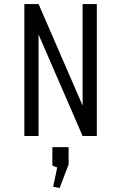

<svg xmlns="http://www.w3.org/2000/svg" viewBox="-20 -670 597 946"><path d="M170 0H100V-650H170L387 -150V-650H457V0H387L170 -500ZM238 55H318V140L274 256L242 250L262 155L238 146Z"/></svg>

Font: Unica One
Style: Regular
Weight: 400
Designer: Eduardo Rodriguez Tunni
Foundry: Eduardo Rodriguez Tunni
Version: Version 1.001